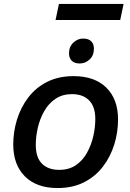

<svg xmlns="http://www.w3.org/2000/svg" viewBox="-20 -942 655 971"><path d="M47 -211Q47 -276 66 -337.5Q85 -399 123 -449Q161 -499 218.5 -528Q276 -557 352 -557Q459 -557 518 -498.5Q577 -440 577 -338Q577 -273 558 -211.5Q539 -150 501 -100Q463 -50 405.5 -20.5Q348 9 271 9Q165 9 106 -50Q47 -109 47 -211ZM161 -209Q161 -145 192.5 -114Q224 -83 279 -83Q329 -83 363.5 -106.5Q398 -130 419.5 -168.5Q441 -207 451.5 -252Q462 -297 462 -340Q462 -403 430.5 -434.5Q399 -466 344 -466Q296 -466 261 -442.5Q226 -419 204 -380.5Q182 -342 171.5 -297Q161 -252 161 -209ZM383 -621Q356 -621 342.5 -635Q329 -649 329 -672Q329 -706 351 -726.5Q373 -747 400 -747Q428 -747 441.5 -733Q455 -719 455 -696Q455 -662 433.5 -641.5Q412 -621 383 -621ZM278 -922H605L588 -841H261Z"/></svg>

Font: Kufam Medium
Style: Italic
Weight: 500
Italic angle: -11°
Designer: Artur Schmal
Foundry: Original Type
Version: Version 1.301; ttfautohint (v1.8.3)